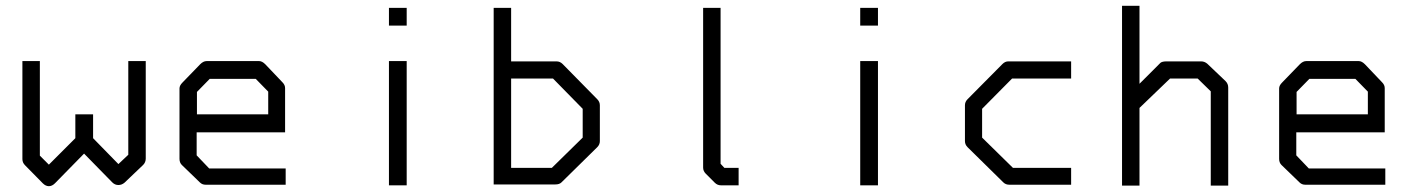

<svg xmlns="http://www.w3.org/2000/svg" viewBox="-20 -686 4900 660"><path d="M300 -211 387 -122 421 -154V-476H481V-141Q481 -128 472 -119L408 -58Q398.5 -50 387 -50Q375 -50 366 -59L269 -158L169 -56Q159 -46 148 -46Q137 -46 127 -56L66 -118Q57 -127 57 -139V-476H117V-151L148 -120L239 -211V-293H300Z M656 -231V-152L699 -107H962V-51H687Q675 -51 667 -59L605 -119Q597 -127 597 -140V-382Q597 -392 607 -402L668 -465Q679 -476 690 -476H871Q881 -476 892 -465L951 -403Q960 -394 960 -383V-231ZM657 -293H902V-371L859 -415H701L657 -370Z M1317 -659H1378V-598H1317ZM1317 -476H1378V-49H1317Z M1677 -52V-659H1737V-475H1893Q1905 -475 1914 -466L2033 -345Q2042 -336 2042 -324V-201Q2042 -189 2033 -180L1910 -59Q1903 -52 1889 -52ZM1737 -109H1877L1983 -213V-312L1881 -416H1737Z M2457 -123 2470 -109H2519V-49H2458Q2446 -49 2437 -58L2406 -89Q2397 -98 2397 -110V-659H2457Z M2937 -659H2998V-598H2937ZM2937 -476H2998V-49H2937Z M3662 -475V-416H3459L3356 -312V-213L3462 -109H3662V-51H3450Q3437 -51 3429 -59L3306 -180Q3297 -189 3297 -201V-324Q3297 -336 3306 -345L3426 -466Q3435 -475 3446 -475Z M3837 -48V-666H3897V-398L3969 -470Q3975 -475 3990 -475H4109Q4120.5 -475 4130 -467L4193 -407Q4202 -398 4202 -385V-48H4142V-372L4097 -416H4002L3897 -315V-48Z M4436 -231V-152L4479 -107H4742V-51H4467Q4455 -51 4447 -59L4385 -119Q4377 -127 4377 -140V-382Q4377 -392 4387 -402L4448 -465Q4459 -476 4470 -476H4651Q4661 -476 4672 -465L4731 -403Q4740 -394 4740 -383V-231ZM4437 -293H4682V-371L4639 -415H4481L4437 -370Z"/></svg>

Font: IBM 3270
Style: Regular
Weight: 400
Monospace: yes
Version: Version 2.3.1